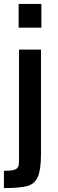

<svg xmlns="http://www.w3.org/2000/svg" viewBox="-32 -763 294 979"><path d="M63 -622V-743H179V-622ZM65 55V-510H177V22Q177 102 161 138.5Q145 175 107.5 185.5Q70 196 -12 196V108Q24 108 40 103Q56 98 60.5 87.5Q65 77 65 55Z"/></svg>

Font: Saira Semi Condensed Medium
Style: Regular
Weight: 500
Width: 4
Designer: Hector Gatti with collaboration of the Omnibus-Type team
Foundry: Omnibus-Type
Version: Version 1.001; ttfautohint (v1.8)